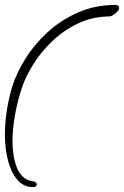

<svg xmlns="http://www.w3.org/2000/svg" viewBox="-38 -698 506 783"><path d="M96 65Q59 65 33.5 36Q8 7 -5 -42Q-18 -91 -18 -150Q-18 -195 -10.5 -245Q-3 -295 12 -345Q29 -400 65.5 -458.5Q102 -517 156 -566.5Q210 -616 280 -647Q350 -678 434 -678H435Q448 -675 448 -666Q448 -656 433 -643.5Q418 -631 407 -631Q338 -630 279.5 -602Q221 -574 175 -530Q129 -486 97.5 -435.5Q66 -385 51 -339Q34 -288 23.5 -231Q13 -174 13 -122Q13 -61 30.5 -15.5Q48 30 88 40Q101 41 106.5 45Q112 49 112 54Q112 65 96 65Z"/></svg>

Font: Bilbo
Style: Regular
Weight: 400
Designer: Robert E. Leuschke
Foundry: Robert E. Leuschke
Version: Version 1.100